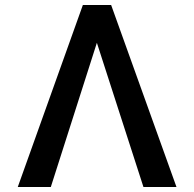

<svg xmlns="http://www.w3.org/2000/svg" viewBox="-20 -747 775 767"><path d="M183 0H51L311 -727H424L685 0H553L367 -576Z"/></svg>

Font: Sinter Medium
Style: Regular
Weight: 500
Foundry: Adobe & rsms
Version: Version 1.000